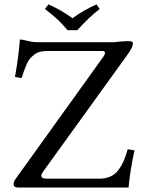

<svg xmlns="http://www.w3.org/2000/svg" viewBox="-20 -833 644 853"><path d="M280.3 -698.7Q242.2 -746.1 179.7 -793L195.3 -813.5Q253.9 -787.6 301.8 -752Q352.1 -788.6 408.7 -813.5L422.9 -793Q375.5 -756.8 323.2 -698.7ZM551.3 0H59.6Q40.5 0 40.5 -14.6Q40.5 -26.4 49.3 -38.1L437.5 -578.6Q446.3 -590.3 446.3 -598.1Q446.3 -606.4 435.5 -606.4H190.4Q171.9 -606.4 157.5 -602.8Q143.1 -599.1 132.1 -590.3Q121.1 -581.5 113.3 -572.8Q105.5 -564 98.4 -547.6Q91.3 -531.2 87.2 -519.5Q83 -507.8 76.2 -486.3L46.4 -491.2Q62 -574.7 68.4 -657.7Q84 -656.7 103.8 -651.1Q123.5 -645.5 149.4 -645.5H485.4Q529.3 -650.4 548.3 -650.4Q562 -650.4 566.2 -647.9Q570.3 -645.5 570.3 -639.6Q570.3 -623.5 546.9 -590.8L172.4 -71.8Q163.6 -59.6 163.6 -51.8Q163.6 -39.1 189 -39.1H421.9Q449.2 -39.1 470.5 -48.8Q491.7 -58.6 506.1 -77.9Q520.5 -97.2 529.8 -118.7Q539.1 -140.1 547.4 -169.9L577.6 -165Q556.6 -68.4 551.3 0Z"/></svg>

Font: Libertinage
Style: f
Weight: 400
Designer: OSP
Foundry: OSP
Version: Version 1.0; 2008; OFL relea